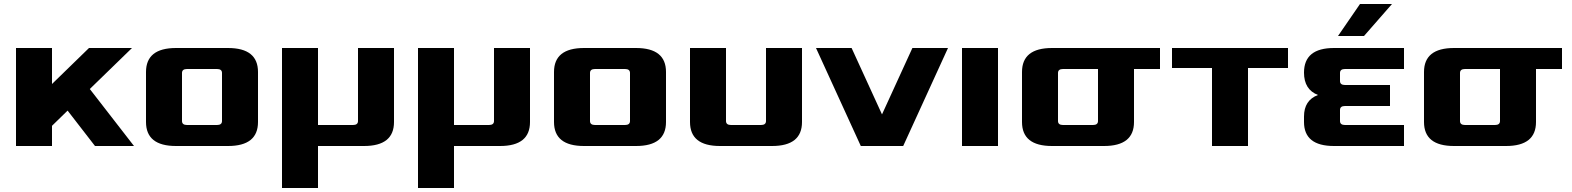

<svg xmlns="http://www.w3.org/2000/svg" viewBox="-20 -730 7860 960"><path d="M60 0V-490H240V-310L425 -490H640L429 -285L650 0H455L318 -177L240 -101V0Z M710 -120V-370Q710 -490 860 -490H1120Q1270 -490 1270 -370V-120Q1270 0 1120 0H860Q710 0 710 -120ZM890 -125Q890 -105 915 -105H1065Q1090 -105 1090 -125V-365Q1090 -385 1065 -385H915Q890 -385 890 -365Z M1390 210V-490H1570V-105H1745Q1770 -105 1770 -125V-490H1950V-120Q1950 0 1800 0H1570V210Z M2070 210V-490H2250V-105H2425Q2450 -105 2450 -125V-490H2630V-120Q2630 0 2480 0H2250V210Z M2750 -120V-370Q2750 -490 2900 -490H3160Q3310 -490 3310 -370V-120Q3310 0 3160 0H2900Q2750 0 2750 -120ZM2930 -125Q2930 -105 2955 -105H3105Q3130 -105 3130 -125V-365Q3130 -385 3105 -385H2955Q2930 -385 2930 -365Z M3430 -120V-490H3610V-125Q3610 -105 3635 -105H3785Q3810 -105 3810 -125V-490H3990V-120Q3990 0 3840 0H3580Q3430 0 3430 -120Z M4060 -490H4238L4390 -158L4542 -490H4720L4496 0H4284Z M4790 0V-490H4970V0Z M5090 -120V-370Q5090 -490 5240 -490H5780V-385H5650V-120Q5650 0 5500 0H5240Q5090 0 5090 -120ZM5270 -125Q5270 -105 5295 -105H5445Q5470 -105 5470 -125V-385H5295Q5270 -385 5270 -365Z M5840 -390V-490H6420V-390H6220V0H6040V-390Z M6500 -120V-147Q6500 -229 6570 -255Q6500 -282 6500 -367Q6500 -490 6650 -490H7000V-385H6705Q6680 -385 6680 -365V-325Q6680 -305 6705 -305H6930V-200H6705Q6680 -200 6680 -180V-125Q6680 -105 6705 -105H7000V0H6650Q6500 0 6500 -120ZM6670 -550 6780 -710H6940L6800 -550Z M7100 -120V-370Q7100 -490 7250 -490H7790V-385H7660V-120Q7660 0 7510 0H7250Q7100 0 7100 -120ZM7280 -125Q7280 -105 7305 -105H7455Q7480 -105 7480 -125V-385H7305Q7280 -385 7280 -365Z"/></svg>

Font: Xolonium
Style: Bold
Weight: 700
Designer: Severin Meyer
Version: Version 4.2